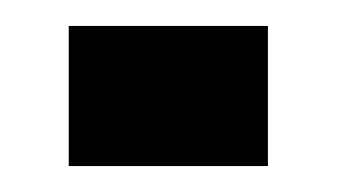

<svg xmlns="http://www.w3.org/2000/svg" viewBox="-20 -128 260 148"><path d="M33 0V-108H186.5V0Z"/></svg>

Font: Big Shoulders Stencil Text Thin SemiBold
Style: Regular
Weight: 600
Version: Version 2.001